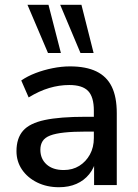

<svg xmlns="http://www.w3.org/2000/svg" viewBox="-20 -775 577 804"><path d="M227 9Q176 9 135.5 -11Q95 -31 72 -65Q49 -99 49 -142Q49 -196 76.5 -227.5Q104 -259 167.5 -272.5Q231 -286 339 -286H386V-224H340Q286 -224 249 -220Q212 -216 190 -207.5Q168 -199 158.5 -184Q149 -169 149 -148Q149 -110 175 -86.5Q201 -63 247 -63Q284 -63 312 -80.5Q340 -98 356.5 -128Q373 -158 373 -197V-312Q373 -369 349 -394Q325 -419 270 -419Q228 -419 186 -406.5Q144 -394 100 -367L69 -438Q95 -456 129 -469Q163 -482 200.5 -489.5Q238 -497 273 -497Q340 -497 383.5 -476Q427 -455 448 -412Q469 -369 469 -301V0H374V-109H383Q375 -72 353.5 -45.5Q332 -19 300 -5Q268 9 227 9ZM317 -553 232 -755H321L372 -553ZM181 -553 95 -755H183L235 -553Z"/></svg>

Font: Nunito Sans 12pt SemiBold
Style: Regular
Weight: 600
Designer: Vernon Adams
Foundry: Vernon Adams
Version: Version 3.101;gftools[0.9.27]